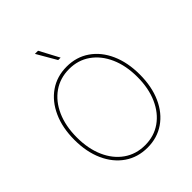

<svg xmlns="http://www.w3.org/2000/svg" viewBox="-257 -1091 1250 1250"><g transform="rotate(-45 368.5 -465.5)"><path d="M368.7 9.3Q278.8 9.3 210.7 -37.6Q142.6 -84.5 104.7 -168.7Q66.9 -252.9 66.9 -363.3Q66.9 -474.6 105 -558.8Q143.1 -643.1 210.9 -689.9Q278.8 -736.8 368.7 -736.8Q458 -736.8 525.9 -689.9Q593.8 -643.1 631.6 -558.8Q669.4 -474.6 669.4 -363.3Q669.4 -252.4 631.6 -168.2Q593.8 -84 525.9 -37.4Q458 9.3 368.7 9.3ZM368.7 -13.2Q451.2 -13.2 513.9 -57.1Q576.7 -101.1 611.8 -180.2Q647 -259.3 647 -363.3Q647 -467.8 611.8 -546.9Q576.7 -626 513.9 -670.2Q451.2 -714.4 368.7 -714.4Q286.1 -714.4 223.1 -670.7Q160.2 -627 124.8 -547.9Q89.4 -468.8 89.4 -363.3Q89.4 -259.8 124.3 -180.7Q159.2 -101.6 222.2 -57.4Q285.2 -13.2 368.7 -13.2ZM359.9 -805.7 281.2 -941.4H310.1L382.3 -805.7Z"/></g></svg>

Font: Inter 17pt Thin
Style: Regular
Weight: 250
Version: Version 4.001;git-66647c0bb